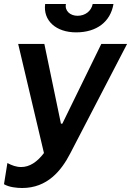

<svg xmlns="http://www.w3.org/2000/svg" viewBox="-38 -740 656 961"><path d="M73 201C199 201 269 114 313 29L598 -520H469L274 -121H267L184 -520H53L182 26C148 71 110 96 68 96C43 96 22 88 -1 76L-18 182C7 197 46 201 73 201ZM343 -578C446 -578 515 -631 530 -720H426C419 -685 389 -661 350 -661C313 -661 285 -686 292 -720H188C177 -637 242 -578 343 -578Z"/></svg>

Font: Fixel Display SemiBold
Style: Italic
Weight: 600
Italic angle: -10°
Designer: AlfaBravo + MacPaw
Foundry: Kyrylo Tkachov, Marchela Mozhyna, Serhii Makarenko, Maria Weinstein, Zakhar Kryvoshyya
Version: Version 1.210;Glyphs 3.2 (3217)